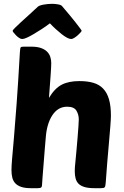

<svg xmlns="http://www.w3.org/2000/svg" viewBox="-20 -984 648 1004"><path d="M373 -124Q376 -157 379.5 -193Q383 -229 385.5 -262Q388 -295 390 -321Q392 -347 392 -359Q392 -385 379.5 -405.5Q367 -426 331 -426Q283 -426 253.5 -381Q224 -336 219 -261Q217 -240 214 -202.5Q211 -165 208 -126.5Q205 -88 202.5 -57.5Q200 -27 200 -20Q200 -8 195.5 -4Q191 0 178 0H142Q111 0 91.5 -6.5Q72 -13 60.5 -25Q49 -37 44.5 -54.5Q40 -72 40 -95Q40 -117 43.5 -156.5Q47 -196 53 -265.5Q59 -335 67 -443Q75 -551 84 -711Q85 -733 89 -737Q92 -740 105 -740H144Q174 -740 194 -733Q214 -726 226 -714Q238 -702 243 -686.5Q248 -671 248 -654Q248 -636 244.5 -587Q241 -538 236 -472Q266 -522 302.5 -541Q339 -560 395 -560Q437 -560 468 -551Q499 -542 519.5 -520.5Q540 -499 550 -464.5Q560 -430 560 -379Q560 -363 557 -324Q554 -285 549.5 -235Q545 -185 540.5 -130.5Q536 -76 533 -31Q532 -20 531 -14Q530 -8 527.5 -5Q525 -2 520 -1Q515 0 506 0H474Q442 0 422 -6Q402 -12 391 -23Q380 -34 375.5 -50.5Q371 -67 371 -88Q371 -98 371.5 -107Q372 -116 373 -124ZM352 -780Q343 -780 330 -787Q317 -794 302.5 -805.5Q288 -817 272 -831.5Q256 -846 241 -862Q220 -846 197.5 -831.5Q175 -817 155.5 -805.5Q136 -794 120.5 -787Q105 -780 96 -780Q89 -780 80.5 -785.5Q72 -791 64.5 -798.5Q57 -806 51.5 -813Q46 -820 46 -823Q46 -826 58.5 -838.5Q71 -851 90.5 -869Q110 -887 133.5 -908Q157 -929 178 -949Q186 -956 208.5 -960Q231 -964 254 -964Q267 -964 284.5 -961Q302 -958 307 -949Q325 -928 343 -906.5Q361 -885 375 -867Q389 -849 398 -837Q407 -825 407 -823Q407 -821 401 -814Q395 -807 386.5 -799.5Q378 -792 368.5 -786Q359 -780 352 -780Z"/></svg>

Font: PoetsenOne
Style: Regular
Weight: 400
Designer: Rodrigo Fuenzalida, Pablo Impallari
Foundry: Pablo Impallari, Rodrigo Fuenzalida
Version: Version 1.000; ttfautohint (v0.8) -G 200 -r 50